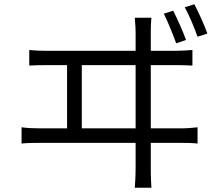

<svg xmlns="http://www.w3.org/2000/svg" viewBox="-20 -844 1040 899"><path d="M791 -794 747 -780C766 -742 790 -683 805 -641L851 -657C837 -697 809 -758 791 -794ZM890 -824 845 -810C866 -773 889 -716 905 -672L951 -687C936 -729 909 -788 890 -824ZM117 -610V-537C147 -539 176 -539 204 -539H294V-243H167C140 -243 110 -244 81 -248V-172C112 -175 140 -175 167 -175H615V-58C615 -48 615 -13 611 35H689C686 -13 686 -50 686 -60V-175H825C844 -175 879 -175 905 -172V-248C880 -245 854 -243 825 -243H686V-539H799C819 -539 854 -539 881 -537V-610C855 -608 829 -606 799 -606H686V-692C686 -703 686 -730 689 -761H611C614 -729 615 -706 615 -692V-606H204C176 -606 146 -607 117 -610ZM615 -243H363V-539H615Z"/></svg>

Font: Noto Sans HK DemiLight
Style: Regular
Weight: 350
Designer: Ryoko NISHIZUKA 西塚涼子 (kana, bopomofo & ideographs); Paul D. Hunt (Latin, Greek & Cyrillic); Sandoll Communications 산돌커뮤니
Foundry: Adobe
Version: Version 2.004;hotconv 1.0.118;makeotfexe 2.5.65603